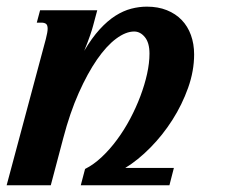

<svg xmlns="http://www.w3.org/2000/svg" viewBox="-47 -549 686 569"><path d="M350.6 -455.6Q325.7 -455.6 297.1 -434.3Q268.6 -413.1 240.5 -372.6Q212.4 -332 186.3 -273.4Q160.2 -214.8 140.6 -140.1L103.5 0H-27.3L88.9 -433.6Q94.2 -454.1 94.2 -463.9Q94.2 -474.6 89.4 -478.3Q84.5 -481.9 75.7 -481.9H62L71.8 -518.6H241.2L229 -473.1Q226.6 -463.4 220 -444.1Q213.4 -424.8 202.6 -398.4Q225.1 -436.5 248.3 -461.9Q271.5 -487.3 294.9 -502.2Q318.4 -517.1 341.8 -523.2Q365.2 -529.3 388.2 -529.3Q421.4 -529.3 447.5 -518.8Q473.6 -508.3 491.5 -489.7Q509.3 -471.2 518.8 -445.1Q528.3 -418.9 528.3 -387.7Q528.3 -338.9 510.5 -288.8Q492.7 -238.8 463.9 -193.6Q435.1 -148.4 398.4 -111.3Q361.8 -74.2 324.2 -51.3H468.3L455.1 0H192.4L205.1 -48.3Q230.5 -61 254.6 -83.7Q278.8 -106.4 300 -135.3Q321.3 -164.1 338.9 -197.3Q356.4 -230.5 369.1 -264.2Q381.8 -297.9 388.9 -330.1Q396 -362.3 396 -390.1Q396 -422.4 382.3 -439Q368.7 -455.6 350.6 -455.6Z"/></svg>

Font: Arian AMU Serif
Style: Bold Italic
Weight: 700
Italic angle: -15°
Designer: Ruben Hakobyan (Tarumian)
Foundry: Ruben Hakobyan (Tarumian)
Version: Version 1.002